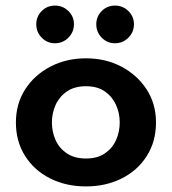

<svg xmlns="http://www.w3.org/2000/svg" viewBox="-20 -660 615 688"><path d="M288 8Q217 8 160 -20.5Q103 -49 70 -101Q37 -153 37 -221Q37 -288 70 -339.5Q103 -391 160 -421Q217 -451 288 -451Q359 -451 415.5 -421Q472 -391 505.5 -339.5Q539 -288 539 -221Q539 -153 506 -101Q473 -49 416 -20.5Q359 8 288 8ZM288 -92Q329 -92 356 -110.5Q383 -129 396 -158.5Q409 -188 409 -221Q409 -255 395.5 -284.5Q382 -314 355.5 -332.5Q329 -351 288 -351Q247 -351 220 -332.5Q193 -314 179.5 -284.5Q166 -255 166 -221Q166 -188 179 -158.5Q192 -129 219.5 -110.5Q247 -92 288 -92ZM392 -505Q364 -505 344.5 -525Q325 -545 325 -573Q325 -601 344.5 -620.5Q364 -640 392 -640Q420 -640 440 -620.5Q460 -601 460 -573Q460 -545 440 -525Q420 -505 392 -505ZM177 -505Q149 -505 129.5 -525Q110 -545 110 -573Q110 -601 129.5 -620.5Q149 -640 177 -640Q205 -640 225 -620.5Q245 -601 245 -573Q245 -545 225 -525Q205 -505 177 -505Z"/></svg>

Font: Teachers SemiBold
Style: Regular
Weight: 600
Version: Version 1.001